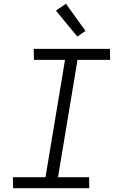

<svg xmlns="http://www.w3.org/2000/svg" viewBox="-20 -993 640 1013"><path d="M451 0H49L48 -58H220L323 -677H159L158 -735H560L561 -677H389L286 -58H450ZM388 -800 275 -937 328 -973 431 -830Z"/></svg>

Font: Iosevka Light Extended Oblique
Style: Regular
Weight: 300
Width: 7
Italic angle: -9°
Monospace: yes
Designer: Belleve Invis
Foundry: Belleve Invis
Version: Version 32.5.0; ttfautohint (v1.8.4)